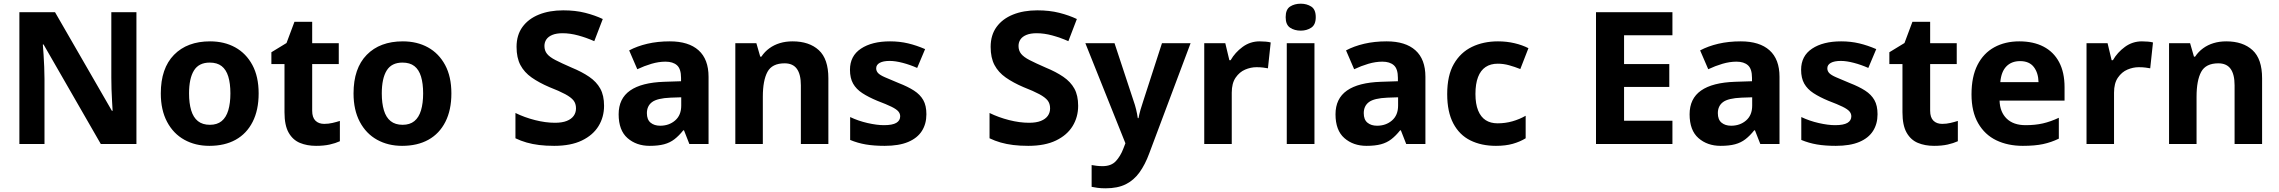

<svg xmlns="http://www.w3.org/2000/svg" viewBox="-20 -780 12344 1040"><path d="M719 0H526L216 -539H212Q214 -516 216 -484Q218 -452 219.5 -418Q221 -384 221 -353V0H85V-714H278L586 -180H590Q589 -200 587 -231.5Q585 -263 584 -297.5Q583 -332 583 -359V-714H719Z M1381 -274Q1381 -184 1348.5 -120Q1316 -56 1256.5 -23Q1197 10 1114 10Q1038 10 978.5 -23Q919 -56 885 -120Q851 -184 851 -274Q851 -410 922.5 -483Q994 -556 1118 -556Q1195 -556 1254 -523.5Q1313 -491 1347 -428Q1381 -365 1381 -274ZM1004 -274Q1004 -221 1015.5 -182.5Q1027 -144 1052 -124Q1077 -104 1117 -104Q1156 -104 1180.5 -124Q1205 -144 1216.5 -182.5Q1228 -221 1228 -274Q1228 -328 1216.5 -365.5Q1205 -403 1180.5 -422Q1156 -441 1116 -441Q1057 -441 1030.5 -398Q1004 -355 1004 -274Z M1736 -109Q1759 -109 1780.5 -114Q1802 -119 1821 -125V-15Q1797 -4 1765.5 3Q1734 10 1692 10Q1643 10 1604.5 -6Q1566 -22 1543.5 -61.5Q1521 -101 1521 -172V-433H1450V-497L1532 -547L1575 -662H1671V-546H1815V-433H1671V-180Q1671 -144 1688.5 -126.5Q1706 -109 1736 -109Z M2425 -274Q2425 -184 2392.5 -120Q2360 -56 2300.5 -23Q2241 10 2158 10Q2082 10 2022.5 -23Q1963 -56 1929 -120Q1895 -184 1895 -274Q1895 -410 1966.5 -483Q2038 -556 2162 -556Q2239 -556 2298 -523.5Q2357 -491 2391 -428Q2425 -365 2425 -274ZM2048 -274Q2048 -221 2059.5 -182.5Q2071 -144 2096 -124Q2121 -104 2161 -104Q2200 -104 2224.5 -124Q2249 -144 2260.5 -182.5Q2272 -221 2272 -274Q2272 -328 2260.5 -365.5Q2249 -403 2224.5 -422Q2200 -441 2160 -441Q2101 -441 2074.5 -398Q2048 -355 2048 -274Z M3252 -207Q3252 -146 3222 -97Q3192 -48 3132 -19Q3072 10 2982 10Q2937 10 2900.5 5.5Q2864 1 2832.5 -8Q2801 -17 2772 -31V-168Q2821 -144 2878 -129.5Q2935 -115 2986 -115Q3025 -115 3050 -125Q3075 -135 3087.5 -152.5Q3100 -170 3100 -193Q3100 -219 3086.5 -236Q3073 -253 3041.5 -270Q3010 -287 2956 -308Q2900 -332 2860 -360Q2820 -388 2799 -427.5Q2778 -467 2778 -526Q2778 -590 2810 -634Q2842 -678 2899 -701Q2956 -724 3031 -724Q3097 -724 3150 -710.5Q3203 -697 3245 -677L3199 -557Q3156 -576 3112 -588Q3068 -600 3027 -600Q2994 -600 2972 -591Q2950 -582 2939.5 -566.5Q2929 -551 2929 -531Q2929 -506 2943 -488.5Q2957 -471 2989 -454.5Q3021 -438 3076 -414Q3132 -391 3171.5 -364Q3211 -337 3231.5 -300Q3252 -263 3252 -207Z M3608 -556Q3710 -556 3764 -507.5Q3818 -459 3818 -364V0H3714L3685 -74H3681Q3658 -45 3633.5 -26Q3609 -7 3577 1.5Q3545 10 3499 10Q3427 10 3379 -32Q3331 -74 3331 -161Q3331 -246 3393 -289.5Q3455 -333 3578 -337L3669 -340V-358Q3669 -407 3647 -426.5Q3625 -446 3585 -446Q3548 -446 3509 -434.5Q3470 -423 3432 -405L3388 -507Q3431 -530 3486.5 -543Q3542 -556 3608 -556ZM3612 -251Q3540 -248 3512 -227Q3484 -206 3484 -167Q3484 -132 3504 -115.5Q3524 -99 3556 -99Q3604 -99 3637 -127.5Q3670 -156 3670 -208V-253Z M4273 -556Q4363 -556 4415 -508.5Q4467 -461 4467 -356V0H4318V-318Q4318 -377 4296.5 -407Q4275 -437 4230 -437Q4162 -437 4137 -390.5Q4112 -344 4112 -256V0H3963V-546H4077L4098 -473H4104Q4122 -500 4147.5 -518.5Q4173 -537 4204.5 -546.5Q4236 -556 4273 -556Z M4998 -161Q4998 -109 4973.5 -70.5Q4949 -32 4899 -11Q4849 10 4772 10Q4714 10 4670 2.5Q4626 -5 4585 -22V-146Q4629 -125 4679.5 -113.5Q4730 -102 4768 -102Q4814 -102 4835 -114.5Q4856 -127 4856 -150Q4856 -165 4845.5 -177Q4835 -189 4808.5 -202Q4782 -215 4732 -234Q4684 -254 4651 -275.5Q4618 -297 4601 -327Q4584 -357 4584 -402Q4584 -477 4643.5 -516.5Q4703 -556 4801 -556Q4853 -556 4899 -545Q4945 -534 4991 -514L4948 -412Q4910 -429 4870 -439.5Q4830 -450 4799 -450Q4764 -450 4745 -439.5Q4726 -429 4726 -410Q4726 -395 4736.5 -384Q4747 -373 4773.5 -361.5Q4800 -350 4848 -330Q4897 -311 4930.5 -289.5Q4964 -268 4981 -238Q4998 -208 4998 -161Z M5820 -207Q5820 -146 5790 -97Q5760 -48 5700 -19Q5640 10 5550 10Q5505 10 5468.5 5.5Q5432 1 5400.5 -8Q5369 -17 5340 -31V-168Q5389 -144 5446 -129.5Q5503 -115 5554 -115Q5593 -115 5618 -125Q5643 -135 5655.5 -152.5Q5668 -170 5668 -193Q5668 -219 5654.5 -236Q5641 -253 5609.5 -270Q5578 -287 5524 -308Q5468 -332 5428 -360Q5388 -388 5367 -427.5Q5346 -467 5346 -526Q5346 -590 5378 -634Q5410 -678 5467 -701Q5524 -724 5599 -724Q5665 -724 5718 -710.5Q5771 -697 5813 -677L5767 -557Q5724 -576 5680 -588Q5636 -600 5595 -600Q5562 -600 5540 -591Q5518 -582 5507.5 -566.5Q5497 -551 5497 -531Q5497 -506 5511 -488.5Q5525 -471 5557 -454.5Q5589 -438 5644 -414Q5700 -391 5739.5 -364Q5779 -337 5799.5 -300Q5820 -263 5820 -207Z M5859 -546H6017L6120 -234Q6128 -212 6134 -187Q6140 -162 6143 -140H6147Q6151 -162 6158 -186.5Q6165 -211 6173 -234L6274 -546H6429L6205 51Q6183 111 6152.5 153.5Q6122 196 6078 218Q6034 240 5969 240Q5944 240 5925.5 237.5Q5907 235 5893 232V114Q5904 116 5919.5 118Q5935 120 5952 120Q5999 120 6024 93Q6049 66 6064 27L6076 -4Z M6803 -556Q6819 -556 6836 -554.5Q6853 -553 6863 -550L6848 -410Q6837 -412 6822 -414Q6807 -416 6786 -416Q6755 -416 6724.5 -403Q6694 -390 6673 -359.5Q6652 -329 6652 -278V0H6503V-546H6617L6639 -454H6646Q6670 -496 6711 -526Q6752 -556 6803 -556Z M7100 -546V0H6950V-546ZM7026 -760Q7058 -760 7082.5 -744.5Q7107 -729 7107 -687Q7107 -646 7082.5 -630Q7058 -614 7026 -614Q6992 -614 6968 -630Q6944 -646 6944 -687Q6944 -729 6968 -744.5Q6992 -760 7026 -760Z M7491 -556Q7593 -556 7647 -507.5Q7701 -459 7701 -364V0H7597L7568 -74H7564Q7541 -45 7516.5 -26Q7492 -7 7460 1.5Q7428 10 7382 10Q7310 10 7262 -32Q7214 -74 7214 -161Q7214 -246 7276 -289.5Q7338 -333 7461 -337L7552 -340V-358Q7552 -407 7530 -426.5Q7508 -446 7468 -446Q7431 -446 7392 -434.5Q7353 -423 7315 -405L7271 -507Q7314 -530 7369.5 -543Q7425 -556 7491 -556ZM7495 -251Q7423 -248 7395 -227Q7367 -206 7367 -167Q7367 -132 7387 -115.5Q7407 -99 7439 -99Q7487 -99 7520 -127.5Q7553 -156 7553 -208V-253Z M8083 10Q8004 10 7944.5 -19.5Q7885 -49 7852 -111.5Q7819 -174 7819 -270Q7819 -371 7855 -433.5Q7891 -496 7953 -526Q8015 -556 8094 -556Q8141 -556 8183.5 -546Q8226 -536 8259 -519L8215 -406Q8185 -418 8154.5 -426.5Q8124 -435 8093 -435Q8054 -435 8027 -417Q8000 -399 7986 -362.5Q7972 -326 7972 -271Q7972 -217 7986.5 -181.5Q8001 -146 8027.5 -129Q8054 -112 8092 -112Q8134 -112 8172.5 -123Q8211 -134 8244 -153V-31Q8213 -12 8174 -1Q8135 10 8083 10Z M9039 0H8625V-714H9039V-589H8777V-433H9022V-309H8777V-126H9039Z M9409 -556Q9511 -556 9565 -507.5Q9619 -459 9619 -364V0H9515L9486 -74H9482Q9459 -45 9434.5 -26Q9410 -7 9378 1.5Q9346 10 9300 10Q9228 10 9180 -32Q9132 -74 9132 -161Q9132 -246 9194 -289.5Q9256 -333 9379 -337L9470 -340V-358Q9470 -407 9448 -426.5Q9426 -446 9386 -446Q9349 -446 9310 -434.5Q9271 -423 9233 -405L9189 -507Q9232 -530 9287.5 -543Q9343 -556 9409 -556ZM9413 -251Q9341 -248 9313 -227Q9285 -206 9285 -167Q9285 -132 9305 -115.5Q9325 -99 9357 -99Q9405 -99 9438 -127.5Q9471 -156 9471 -208V-253Z M10150 -161Q10150 -109 10125.5 -70.5Q10101 -32 10051 -11Q10001 10 9924 10Q9866 10 9822 2.5Q9778 -5 9737 -22V-146Q9781 -125 9831.5 -113.5Q9882 -102 9920 -102Q9966 -102 9987 -114.5Q10008 -127 10008 -150Q10008 -165 9997.5 -177Q9987 -189 9960.5 -202Q9934 -215 9884 -234Q9836 -254 9803 -275.5Q9770 -297 9753 -327Q9736 -357 9736 -402Q9736 -477 9795.5 -516.5Q9855 -556 9953 -556Q10005 -556 10051 -545Q10097 -534 10143 -514L10100 -412Q10062 -429 10022 -439.5Q9982 -450 9951 -450Q9916 -450 9897 -439.5Q9878 -429 9878 -410Q9878 -395 9888.5 -384Q9899 -373 9925.5 -361.5Q9952 -350 10000 -330Q10049 -311 10082.5 -289.5Q10116 -268 10133 -238Q10150 -208 10150 -161Z M10500 -109Q10523 -109 10544.5 -114Q10566 -119 10585 -125V-15Q10561 -4 10529.5 3Q10498 10 10456 10Q10407 10 10368.5 -6Q10330 -22 10307.5 -61.5Q10285 -101 10285 -172V-433H10214V-497L10296 -547L10339 -662H10435V-546H10579V-433H10435V-180Q10435 -144 10452.5 -126.5Q10470 -109 10500 -109Z M10918 -556Q10994 -556 11049 -527.5Q11104 -499 11133.5 -443.5Q11163 -388 11163 -308V-235H10811Q10813 -173 10849.5 -137.5Q10886 -102 10952 -102Q11004 -102 11045.5 -111.5Q11087 -121 11132 -142V-29Q11091 -9 11046.5 0.5Q11002 10 10937 10Q10856 10 10793.5 -20Q10731 -50 10695 -112.5Q10659 -175 10659 -269Q10659 -365 10691.5 -428.5Q10724 -492 10782.5 -524Q10841 -556 10918 -556ZM10922 -449Q10876 -449 10848 -420.5Q10820 -392 10815 -335H11022Q11021 -385 10996.5 -417Q10972 -449 10922 -449Z M11582 -556Q11598 -556 11615 -554.5Q11632 -553 11642 -550L11627 -410Q11616 -412 11601 -414Q11586 -416 11565 -416Q11534 -416 11503.5 -403Q11473 -390 11452 -359.5Q11431 -329 11431 -278V0H11282V-546H11396L11418 -454H11425Q11449 -496 11490 -526Q11531 -556 11582 -556Z M12039 -556Q12129 -556 12181 -508.5Q12233 -461 12233 -356V0H12084V-318Q12084 -377 12062.5 -407Q12041 -437 11996 -437Q11928 -437 11903 -390.5Q11878 -344 11878 -256V0H11729V-546H11843L11864 -473H11870Q11888 -500 11913.5 -518.5Q11939 -537 11970.5 -546.5Q12002 -556 12039 -556Z"/></svg>

Font: Noto Sans Syriac Eastern
Style: Bold
Weight: 700
Designer: Patrick Giasson and the Monotype Design Team
Foundry: Monotype Imaging Inc.
Version: Version 3.001